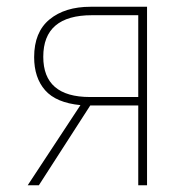

<svg xmlns="http://www.w3.org/2000/svg" viewBox="-20 -548 540 568"><path d="M108 -380Q108 -503 252 -503H389V-261H246Q108 -261 108 -380ZM95 0 247 -236H389V0H415V-528H248Q172 -528 126.5 -490.5Q81 -453 81 -379Q81 -318 113.5 -281Q146 -244 218 -237L62 0Z"/></svg>

Font: Noto Sans Mono UI Condensed Thin
Style: Regular
Weight: 250
Width: 3
Designer: Monotype Design team
Foundry: Monotype Imaging Inc.
Version: 1.000